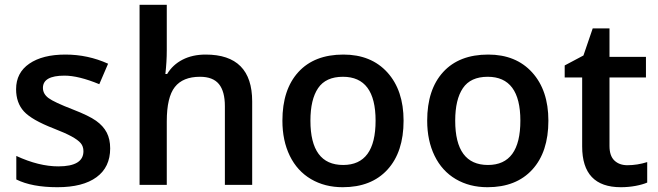

<svg xmlns="http://www.w3.org/2000/svg" viewBox="-20 -780 2776 810"><path d="M444.8 -153.8Q444.8 -74.7 387.2 -32.5Q329.6 9.8 222.2 9.8Q114.3 9.8 48.8 -22.9V-122.1Q144 -78.1 226.1 -78.1Q332 -78.1 332 -142.1Q332 -162.6 320.3 -176.3Q308.6 -189.9 281.7 -204.6Q254.9 -219.2 207 -237.8Q113.8 -273.9 80.8 -310.1Q47.9 -346.2 47.9 -403.8Q47.9 -473.1 103.8 -511.5Q159.7 -549.8 255.9 -549.8Q351.1 -549.8 436 -511.2L398.9 -424.8Q311.5 -460.9 252 -460.9Q161.1 -460.9 161.1 -409.2Q161.1 -383.8 184.8 -366.2Q208.5 -348.6 288.1 -317.9Q355 -292 385.3 -270.5Q415.5 -249 430.2 -220.9Q444.8 -192.9 444.8 -153.8Z M1043.9 0H928.7V-332Q928.7 -394.5 903.6 -425.3Q878.4 -456.1 823.7 -456.1Q751.5 -456.1 717.5 -412.8Q683.6 -369.6 683.6 -268.1V0H568.8V-759.8H683.6V-566.9Q683.6 -520.5 677.7 -467.8H685.1Q708.5 -506.8 750.2 -528.3Q792 -549.8 847.7 -549.8Q1043.9 -549.8 1043.9 -352.1Z M1682.6 -271Q1682.6 -138.7 1614.7 -64.5Q1546.9 9.8 1425.8 9.8Q1350.1 9.8 1292 -24.4Q1233.9 -58.6 1202.6 -122.6Q1171.4 -186.5 1171.4 -271Q1171.4 -402.3 1238.8 -476.1Q1306.2 -549.8 1428.7 -549.8Q1545.9 -549.8 1614.3 -474.4Q1682.6 -398.9 1682.6 -271ZM1289.6 -271Q1289.6 -84 1427.7 -84Q1564.5 -84 1564.5 -271Q1564.5 -456.1 1426.8 -456.1Q1354.5 -456.1 1322 -408.2Q1289.6 -360.4 1289.6 -271Z M2293.5 -271Q2293.5 -138.7 2225.6 -64.5Q2157.7 9.8 2036.6 9.8Q1960.9 9.8 1902.8 -24.4Q1844.7 -58.6 1813.5 -122.6Q1782.2 -186.5 1782.2 -271Q1782.2 -402.3 1849.6 -476.1Q1917 -549.8 2039.6 -549.8Q2156.7 -549.8 2225.1 -474.4Q2293.5 -398.9 2293.5 -271ZM1900.4 -271Q1900.4 -84 2038.6 -84Q2175.3 -84 2175.3 -271Q2175.3 -456.1 2037.6 -456.1Q1965.3 -456.1 1932.9 -408.2Q1900.4 -360.4 1900.4 -271Z M2626.5 -83Q2668.5 -83 2710.4 -96.2V-9.8Q2691.4 -1.5 2661.4 4.2Q2631.3 9.8 2599.1 9.8Q2436 9.8 2436 -162.1V-453.1H2362.3V-503.9L2441.4 -545.9L2480.5 -660.2H2551.3V-540H2705.1V-453.1H2551.3V-164.1Q2551.3 -122.6 2572 -102.8Q2592.8 -83 2626.5 -83Z"/></svg>

Font: f0_1792           
Style: Regular
Weight: 600
Foundry: Ascender Corporation
Version: Version 1.10